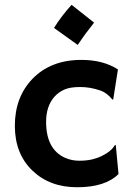

<svg xmlns="http://www.w3.org/2000/svg" viewBox="-20 -768 541 795"><path d="M470.7 -47.4Q416 7.3 299.3 7.3Q186 7.3 114.3 -61.5Q41.5 -131.3 41.5 -247.1Q41.5 -364.7 113.3 -440.4Q189.5 -520 316.9 -520Q407.2 -520 468.3 -480.5L448.7 -355.5L445.3 -356Q421.9 -384.3 396 -393.1Q354 -407.7 312 -407.7Q270 -407.7 246.1 -397Q222.2 -386.2 205.1 -367.2Q170.9 -328.1 170.9 -263.7Q170.9 -149.4 250 -114.3Q277.3 -102.5 307.9 -102.5Q338.4 -102.5 361.1 -107.9Q383.8 -113.3 402.3 -122.6Q441.9 -142.1 456.1 -168L459.5 -166.5ZM203.6 -652.3Q235.4 -703.1 276.4 -748L369.6 -674.3Q345.2 -643.1 336.4 -631.3L319.3 -607.4Q311 -596.2 301.8 -582Z"/></svg>

Font: HammersmithOne
Style: Regular
Weight: 400
Designer: Nicole Fally
Foundry: Nicole Fally
Version: Version 1.003